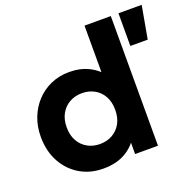

<svg xmlns="http://www.w3.org/2000/svg" viewBox="-128 -853 1017 1002"><g transform="rotate(-20 380.0 -352.5)"><path d="M281.5 15Q208.5 15 151.8 -18.8Q95 -52.5 62.2 -113Q29.5 -173.5 29.5 -252.5Q29.5 -309 48.2 -357.5Q67 -406 101 -442.5Q135 -479 181.5 -499.5Q228 -520 284 -520Q345.5 -520 393.2 -495.8Q441 -471.5 475.5 -425L442.5 -391.5V-720H588.5V0H461.5V-128L481.5 -95Q458 -46.5 407 -15.8Q356 15 281.5 15ZM308.5 -111.5Q347 -111.5 377.5 -128.8Q408 -146 425.5 -177.5Q443 -209 443 -252.5Q443 -296 425.8 -327.5Q408.5 -359 378 -376.2Q347.5 -393.5 308.5 -393.5Q269.5 -393.5 239 -376.2Q208.5 -359 191 -327.5Q173.5 -296 173.5 -252.5Q173.5 -209 191 -177.5Q208.5 -146 239 -128.8Q269.5 -111.5 308.5 -111.5ZM631 -538.5V-720H760L727.5 -538.5Z"/></g></svg>

Font: Geologica Roman SemiBold
Style: Regular
Weight: 600
Designer: Sindre Bremnes, Frode Helland
Foundry: Monokrom Skriftforlag AS
Version: Version 1.010;gftools[0.9.28]